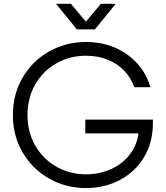

<svg xmlns="http://www.w3.org/2000/svg" viewBox="-20 -958 853 989"><path d="M46.4 -365.7Q46.4 -472.7 96.7 -558.6Q147 -644.5 233.2 -693.1Q319.3 -741.7 422.4 -741.7Q504.9 -741.7 573 -712.2Q641.1 -682.6 688 -629.9Q734.9 -577.1 754.9 -508.8H671.9Q654.3 -558.1 619.1 -594.5Q584 -630.9 533.9 -650.9Q483.9 -670.9 422.4 -670.9Q339.8 -670.9 271 -632.1Q202.1 -593.3 161.9 -523.7Q121.6 -454.1 121.6 -365.7Q121.6 -277.3 161.9 -207.8Q202.1 -138.2 271 -99.1Q339.8 -60.1 422.4 -60.1Q492.7 -60.1 551.5 -86.7Q610.4 -113.3 647.7 -161.1Q685.1 -209 693.4 -271H419.4V-341.8H767.6V-323.7Q767.6 -224.6 721.9 -148.4Q676.3 -72.3 597.4 -30.8Q518.6 10.7 422.4 10.7Q319.3 10.7 233.2 -38.1Q147 -86.9 96.7 -172.9Q46.4 -258.8 46.4 -365.7ZM268.6 -938.5H345.2L422.4 -846.2L500 -938.5H576.2L468.8 -806.6H376Z"/></svg>

Font: Glacial Indifference
Style: Regular
Weight: 400
Designer: Alfredo Marco Pradil
Foundry: Alfredo Marco Pradil
Version: Version 1.312